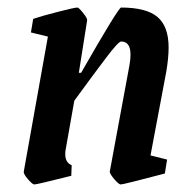

<svg xmlns="http://www.w3.org/2000/svg" viewBox="-20 -480 515 509"><path d="M379 -68 423 -57 417 -20Q307 9 300 9Q295 9 283 -5Q271 -19 271 -25L323 -306Q326 -321 326 -335Q326 -370 301 -370Q294 -370 261 -326.5Q228 -283 177 -213L154 -83Q153 -79 153 -71Q153 -49 170 -42L169 -14Q78 9 71 9Q66 9 54 -5Q42 -19 43 -25L107 -383L62 -394L68 -430Q92 -438 135 -449Q178 -460 185 -460Q189 -460 200.5 -445.5Q212 -431 211 -426L189 -287H195Q294 -460 301 -460Q368 -460 397.5 -435Q427 -410 427 -354Q427 -327 421 -291Z"/></svg>

Font: Grenze Medium
Style: Italic
Weight: 500
Italic angle: -10°
Designer: Renata Polastri
Foundry: Omnibus-Type
Version: Version 1.002; ttfautohint (v1.8)